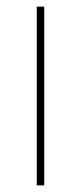

<svg xmlns="http://www.w3.org/2000/svg" viewBox="-20 -561 246 581"><path d="M91.3 0V-541H113.8V0Z"/></svg>

Font: Inter 17pt Thin
Style: Regular
Weight: 250
Version: Version 4.001;git-66647c0bb